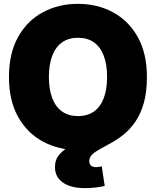

<svg xmlns="http://www.w3.org/2000/svg" viewBox="-20 -758 799 984"><path d="M379.4 10.7Q280.3 10.7 200 -32.5Q119.6 -75.7 72.8 -159.2Q25.9 -242.7 25.9 -363.3Q25.9 -484.9 72.8 -568.6Q119.6 -652.3 200 -695.3Q280.3 -738.3 379.4 -738.3Q478.5 -738.3 558.6 -695.3Q638.7 -652.3 685.8 -568.6Q732.9 -484.9 732.9 -363.3Q732.9 -242.2 685.8 -158.7Q638.7 -75.2 558.6 -32.2Q478.5 10.7 379.4 10.7ZM379.4 -163.1Q428.2 -163.1 461.4 -186.5Q494.6 -210 511.7 -254.9Q528.8 -299.8 528.8 -363.3Q528.8 -427.2 511.7 -472.4Q494.6 -517.6 461.4 -541Q428.2 -564.5 379.4 -564.5Q331.5 -564.5 298.3 -541Q265.1 -517.6 247.8 -472.4Q230.5 -427.2 230.5 -363.3Q230.5 -299.8 247.8 -254.9Q265.1 -210 298.3 -186.5Q331.5 -163.1 379.4 -163.1ZM415.5 206.1Q342.8 206.1 302.2 177.5Q261.7 148.9 261.7 98.1Q261.7 59.6 284.9 33.2Q308.1 6.8 345.9 -12.7Q383.8 -32.2 429.2 -51.3Q474.6 -70.3 519.8 -94Q564.9 -117.7 602.8 -152.6Q640.6 -187.5 663.6 -238.5Q686.5 -289.6 686.5 -363.3H732.9Q732.9 -285.6 717 -230.2Q701.2 -174.8 674.8 -136Q648.4 -97.2 616.9 -71.3Q585.4 -45.4 554 -27.8Q522.5 -10.3 496.1 3.9Q469.7 18.1 453.6 32.7Q437.5 47.4 437.5 67.4Q437.5 83 446.5 90.8Q455.6 98.6 472.7 98.6Q480 98.6 487.1 97.4Q494.1 96.2 501.5 94.2L516.6 194.8Q497.1 200.2 468.3 203.1Q439.5 206.1 415.5 206.1Z"/></svg>

Font: Inter 24pt Black
Style: Regular
Weight: 900
Designer: Rasmus Andersson
Foundry: rsms
Version: Version 4.001;git-66647c0bb